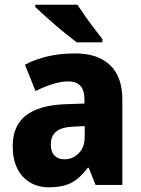

<svg xmlns="http://www.w3.org/2000/svg" viewBox="-20 -786 601 816"><path d="M300 -559Q395 -559 447.5 -509.5Q500 -460 500 -363V0H386L357 -73H353Q332 -45 309.5 -26.5Q287 -8 258 1Q229 10 188 10Q141 10 106 -11.5Q71 -33 52.5 -72Q34 -111 34 -165Q34 -252 90.5 -295.5Q147 -339 256 -343L339 -346V-361Q339 -403 321.5 -421.5Q304 -440 270 -440Q240 -440 204.5 -429Q169 -418 131 -399L86 -511Q129 -534 182.5 -546.5Q236 -559 300 -559ZM295 -248Q242 -246 219 -227Q196 -208 196 -172Q196 -141 211.5 -125Q227 -109 253 -109Q290 -109 315 -135Q340 -161 340 -204V-250ZM309 -766Q323 -745 342.5 -717Q362 -689 382 -663Q402 -637 415 -620V-606H306Q289 -619 264.5 -638.5Q240 -658 214.5 -680Q189 -702 166.5 -722.5Q144 -743 130 -756V-766Z"/></svg>

Font: Noto Sans Khmer SemiCondensed ExtraBold
Style: Regular
Weight: 800
Width: 4
Designer: Danh Hong and the Monotype Design Team
Foundry: Monotype Imaging Inc.
Version: Version 2.004